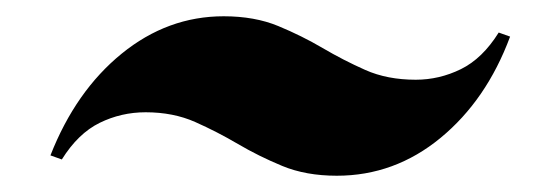

<svg xmlns="http://www.w3.org/2000/svg" viewBox="-20 -421 684 236"><path d="M394 -205Q356 -205 327 -217Q298 -229 272.5 -244Q247 -259 220 -271Q193 -283 159 -283Q129 -283 102.5 -270Q76 -257 56 -225L42 -230Q73 -309 129.5 -355Q186 -401 255 -401Q293 -401 322 -389Q351 -377 376.5 -362Q402 -347 429 -335Q456 -323 491 -323Q520 -323 546.5 -336Q573 -349 593 -381L607 -376Q578 -298 521.5 -251.5Q465 -205 394 -205Z"/></svg>

Font: Playfair Display ExtraBold
Style: Italic
Weight: 800
Italic angle: -14°
Designer: Claus Eggers Sørensen
Foundry: Claus Eggers Sørensen
Version: Version 1.203